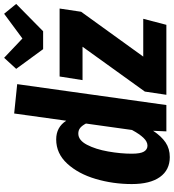

<svg xmlns="http://www.w3.org/2000/svg" viewBox="25 -872 864 955"><g transform="rotate(-90 457.5 -395.0)"><path d="M516 -742 412 0H281L284 -66Q257 -25 226 -4Q195 17 153 17Q89 17 54 -32Q19 -81 19 -172Q19 -265 44.5 -351.5Q70 -438 120.5 -493Q171 -548 241 -548Q302 -548 334 -498L370 -757ZM170 -172Q170 -129 180.5 -111.5Q191 -94 210 -94Q230 -94 249 -114Q268 -134 288 -171L320 -400Q310 -419 298.5 -428.5Q287 -438 270 -438Q237 -438 214.5 -395Q192 -352 181 -289.5Q170 -227 170 -172ZM892 -531 876 -424 653 -115H841L811 0H463L479 -107L702 -417H536L554 -531ZM866 -807 915 -747 779 -613H690L592 -747L647 -807L743 -716Z"/></g></svg>

Font: Fira Sans Extra Condensed
Style: Bold Italic
Weight: 700
Width: 3
Italic angle: -8°
Designer: Carrois Corporate & Edenspiekermann AG
Foundry: Carrois Corporate GbR & Edenspiekermann AG
Version: Version 4.203